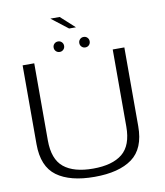

<svg xmlns="http://www.w3.org/2000/svg" viewBox="-96 -982 915 1065"><g transform="rotate(-10 361.0 -449.5)"><path d="M350.5 4Q488 4 562.5 -50.2Q637 -104.5 637 -230.5V-674.5H571.5V-240.5Q571.5 -134 515.2 -88.2Q459 -42.5 350.5 -42.5Q242 -42.5 185.8 -88.2Q129.5 -134 129.5 -240.5V-674.5H64V-230.5Q64 -104.5 138.5 -50.2Q213 4 350.5 4ZM280.5 -712Q292.5 -712 301 -720.5Q309.5 -729 309.5 -741.5Q309.5 -754 301 -762.5Q292.5 -771 280.5 -771Q267.5 -771 259 -762.5Q250.5 -754 250.5 -741.5Q250.5 -729 259 -720.5Q267.5 -712 280.5 -712ZM424 -712Q437 -712 445.2 -720.5Q453.5 -729 453.5 -741.5Q453.5 -754 445.2 -762.5Q437 -771 424 -771Q412 -771 403.5 -762.5Q395 -754 395 -741.5Q395 -729 403.5 -720.5Q412 -712 424 -712ZM353.5 -831H392L313 -903H260.5Z"/></g></svg>

Font: Anybody SemiExpanded Light
Style: Regular
Weight: 300
Width: 6
Version: Version 1.113;gftools[0.9.25]